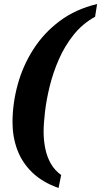

<svg xmlns="http://www.w3.org/2000/svg" viewBox="-20 -792 501 951"><path d="M270 139Q190 111 139.5 62Q89 13 65.5 -50.5Q42 -114 42 -186Q42 -279 67.5 -372.5Q93 -466 145 -547.5Q197 -629 276 -688Q355 -747 461 -772L451 -709Q389 -675 345 -620Q301 -565 272 -499Q243 -433 226.5 -366Q210 -299 203 -239.5Q196 -180 196 -139Q196 -98 204 -57.5Q212 -17 231 17Q250 51 283 75Z"/></svg>

Font: Noto Serif
Style: Italic
Weight: 400
Italic angle: -12°
Designer: Monotype Design Team
Foundry: Monotype Imaging Inc.
Version: Version 2.013